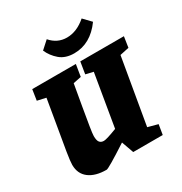

<svg xmlns="http://www.w3.org/2000/svg" viewBox="-191 -967 1063 1121"><g transform="rotate(-30 340.5 -407.0)"><path d="M609 -528 533 -85 600 -67 589 0H390L361 -81Q218 12 204 12Q129 12 86.5 -20.5Q44 -53 44 -113Q44 -136 54 -198Q64 -260 88 -398Q101 -476 110 -528L52 -541L63 -613H357L344 -533L290 -522L265 -379Q252 -304 244.5 -257Q237 -210 237 -196Q237 -165 247 -153.5Q257 -142 275 -142Q294 -142 366 -170L425 -521L374 -533L387 -613H681L670 -541ZM230 -776 282 -823Q326 -772 390 -772Q457 -772 519 -826L567 -776Q491 -671 381 -671Q322 -671 285.5 -702Q249 -733 230 -776Z"/></g></svg>

Font: Grenze Black
Style: Italic
Weight: 900
Italic angle: -10°
Designer: Renata Polastri
Foundry: Omnibus-Type
Version: Version 1.002; ttfautohint (v1.8)